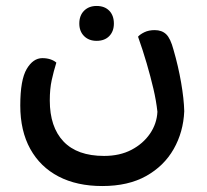

<svg xmlns="http://www.w3.org/2000/svg" viewBox="-20 -399 695 644"><path d="M508 -24Q504 -61 494.5 -101.5Q485 -142 472 -186.5Q459 -231 443 -276Q450 -284 464.5 -291Q479 -298 499 -298Q523 -298 537.5 -284Q552 -270 562 -232Q578 -177 587.5 -122Q597 -67 598 -26Q595 44 562.5 101Q530 158 470 191.5Q410 225 323 225Q238 225 176.5 193Q115 161 81.5 100.5Q48 40 48 -45Q48 -131 69.5 -167.5Q91 -204 122 -204Q137 -204 149 -200Q161 -196 169 -189Q160 -160 153.5 -130.5Q147 -101 147 -62Q147 27 193 75.5Q239 124 329 124Q382 124 421 103.5Q460 83 483 49.5Q506 16 508 -24ZM304 -262Q278 -262 262 -278Q246 -294 246 -320Q246 -347 262 -363Q278 -379 304 -379Q331 -379 346.5 -363Q362 -347 362 -320Q362 -294 346.5 -278Q331 -262 304 -262Z"/></svg>

Font: Baloo Bhaijaan 2 Medium
Style: Regular
Weight: 500
Designer: Sanskriti Dholi, Noopur Datye and Ek Type
Foundry: Ek Type
Version: Version 1.701